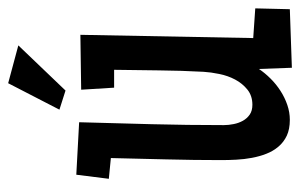

<svg xmlns="http://www.w3.org/2000/svg" viewBox="-150 -561 721 461"><g transform="rotate(-90 210.5 -330.5)"><path d="M420.9 -78.1 418.9 4.9 278.3 9.8 275.4 -69.3Q265.6 -54.7 252.2 -41.3Q238.8 -27.8 222.9 -17.6Q207 -7.3 189.2 -1.2Q171.4 4.9 153.3 4.9Q130.9 4.9 115.2 -2.4Q99.6 -9.8 88.9 -22.5Q78.1 -35.2 71.8 -51.5Q65.4 -67.9 62 -86.2Q58.6 -104.5 57.6 -123.3Q56.6 -142.1 56.6 -159.2Q56.6 -225.6 58.3 -291.7Q60.1 -357.9 61.5 -424.8L11.7 -429.7L21.5 -507.8L147.5 -501Q145 -413.1 142.8 -327.1Q140.6 -241.2 140.6 -153.3Q140.6 -142.1 143.1 -129.9Q145.5 -117.7 151.1 -107.7Q156.7 -97.7 166 -91.3Q175.3 -85 189.5 -85Q210.9 -85 225.8 -96.9Q240.7 -108.9 250 -126.5Q259.3 -144 263.4 -164.6Q267.6 -185.1 268.6 -202.1Q271.5 -255.9 272 -309.6Q272.5 -363.3 273.4 -417H230.5L225.6 -496.1L357.4 -498L349.6 -83ZM332 -647 223.6 -533.7 177.7 -548.3 241.2 -671.4Z"/></g></svg>

Font: Maiden Orange
Style: Regular
Weight: 400
Designer: Astigmatic (AOETI)
Foundry: Astigmatic (AOETI)
Version: Version 1.000